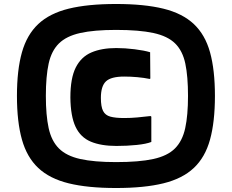

<svg xmlns="http://www.w3.org/2000/svg" viewBox="-20 -837 1163 963"><path d="M65 -356Q65 -486 90 -574.5Q115 -663 172 -716.5Q229 -770 324.5 -793.5Q420 -817 562 -817Q704 -817 799.5 -793.5Q895 -770 952 -716.5Q1009 -663 1033.5 -574.5Q1058 -486 1058 -356Q1058 -226 1033.5 -137Q1009 -48 952 5.5Q895 59 799.5 82.5Q704 106 562 106Q420 106 324.5 82.5Q229 59 172 5.5Q115 -48 90 -137Q65 -226 65 -356ZM562 -24Q678 -24 749 -39.5Q820 -55 857.5 -92.5Q895 -130 909 -194.5Q923 -259 923 -356Q923 -454 909.5 -518Q896 -582 858.5 -619Q821 -656 749.5 -671.5Q678 -687 562 -687Q452 -687 382.5 -671.5Q313 -656 275.5 -619Q238 -582 224 -518Q210 -454 210 -356Q210 -259 224 -194.5Q238 -130 275.5 -92.5Q313 -55 382.5 -39.5Q452 -24 562 -24ZM739 -252V-125Q714 -115 666 -110Q618 -105 564 -105Q487 -105 435.5 -126.5Q384 -148 359 -201Q334 -254 333 -348Q333 -445 360 -498.5Q387 -552 438.5 -574Q490 -596 563 -596Q607 -596 655 -590Q703 -584 733 -575L734 -443L731 -441Q702 -447 668.5 -450Q635 -453 603 -453Q537 -453 511.5 -429Q486 -405 486 -346Q486 -302 497 -280.5Q508 -259 533.5 -252Q559 -245 603 -245Q637 -245 668.5 -248Q700 -251 735 -255Z"/></svg>

Font: Bakbak One
Style: Regular
Weight: 400
Designer: Saumya Kishore and Sanchit Sawaria
Foundry: A Good Feeling
Version: Version 1.003; ttfautohint (v1.8.3)